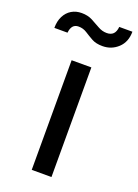

<svg xmlns="http://www.w3.org/2000/svg" viewBox="-163 -764 593 823"><g transform="rotate(20 134.0 -352.5)"><path d="M91 -500H181V0H91ZM194 -602Q164 -602 144.5 -613Q125 -624 108 -635Q91 -646 70 -646Q38 -646 34 -605H-26Q-26 -636 -14.5 -658.5Q-3 -681 17 -693Q37 -705 63 -705Q91 -705 112 -694Q133 -683 152 -672Q171 -661 192 -661Q211 -661 221.5 -671.5Q232 -682 234 -704H294Q294 -657 264.5 -629.5Q235 -602 194 -602Z"/></g></svg>

Font: Moderustic
Style: Regular
Weight: 400
Designer: Tural Alisoy
Foundry: TAFT Foundry
Version: Version 2.120